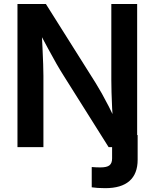

<svg xmlns="http://www.w3.org/2000/svg" viewBox="-20 -748 786 976"><path d="M446.3 204.1V101.1Q456.1 102.1 468.3 102.5Q480.5 103 490.2 103Q523.4 103 536.6 92.3Q549.8 81.5 549.8 57.6V-61.5H679.7V64Q679.7 135.3 638.2 171.9Q596.7 208.5 515.1 208.5Q494.6 208.5 476.6 207.3Q458.5 206.1 446.3 204.1ZM68.8 0V-727.5H213.4L466.8 -325.2Q480.5 -303.2 497.6 -272.9Q514.6 -242.7 533.2 -206.3Q551.8 -169.9 569.8 -128.4L555.2 -117.7Q552.2 -155.3 550 -197.5Q547.9 -239.7 546.9 -278.1Q545.9 -316.4 545.9 -340.8V-727.5H677.2V0H532.2L304.2 -362.3Q285.6 -391.6 266.4 -425Q247.1 -458.5 224.4 -501Q201.7 -543.5 171.4 -599.6L190.9 -606Q193.8 -552.2 196 -505.1Q198.2 -458 199.5 -421.4Q200.7 -384.8 200.7 -362.8V0Z"/></svg>

Font: Inter 20pt SemiBold
Style: Regular
Weight: 600
Version: Version 4.001;git-66647c0bb